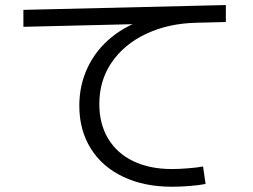

<svg xmlns="http://www.w3.org/2000/svg" viewBox="-20 -709 978 741"><path d="M455.1 -26.9C509.1 -1.1 571.9 11.7 643.6 11.7C665 11.7 688 10.7 712.4 8.8C736.8 6.8 757.2 4.2 773.4 1L763.7 -66.4C749.3 -63.8 730.6 -61.5 707.5 -59.6C684.4 -57.6 663.1 -56.6 643.6 -56.6C586.3 -56.6 536.6 -66.7 494.6 -86.9C452.6 -107.1 420.2 -136.1 397.5 -173.8C374.7 -211.6 363.3 -256.2 363.3 -307.6C363.3 -368.2 379.2 -421.7 411.1 -468.3C443 -514.8 487.1 -551.4 543.5 -578.1C599.8 -604.8 663.4 -619.1 734.4 -621.1L851.6 -624V-689.5L70.3 -670.9V-605.5L554.7 -617.2L550.8 -637.7C497.4 -622.1 450.7 -598 410.6 -565.4C370.6 -532.9 339.8 -494 318.4 -448.7C296.9 -403.5 286.1 -354.2 286.1 -300.8C286.1 -238.3 300.8 -183.4 330.1 -136.2C359.4 -89 401 -52.6 455.1 -26.9Z"/></svg>

Font: Pretendard Variable
Style: Regular
Weight: 400
Designer: Base glyphs from Inter by Rasmus Andersson; Hangeul glyphs from Noto Sans CJK(Source Han Sans) by Jang Soo-young and Kan
Foundry: Kil Hyung-jin
Version: Version 1.309;Glyphs 3.2 (3225)